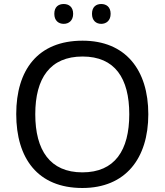

<svg xmlns="http://www.w3.org/2000/svg" viewBox="-20 -928 821 958"><path d="M251 -859C251 -825 272 -809 298 -809C323 -809 345 -825 345 -859C345 -894 323 -908 298 -908C272 -908 251 -894 251 -859ZM439 -859C439 -825 460 -809 485 -809C510 -809 532 -825 532 -859C532 -894 510 -908 485 -908C460 -908 439 -894 439 -859ZM720 -358C720 -580 606 -725 392 -725C168 -725 61 -578 61 -359C61 -138 168 10 391 10C606 10 720 -137 720 -358ZM156 -358C156 -538 230 -646 392 -646C553 -646 625 -538 625 -358C625 -178 553 -68 391 -68C230 -68 156 -178 156 -358Z"/></svg>

Font: Noto Sans Inscriptional Parthian
Style: Regular
Weight: 400
Designer: Monotype Design Team
Foundry: Monotype Imaging Inc.
Version: Version 2.003